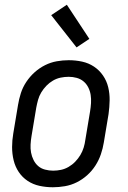

<svg xmlns="http://www.w3.org/2000/svg" viewBox="-20 -782 540 810"><path d="M203 8Q174 8 146.5 2Q119 -4 96.5 -19Q74 -34 59 -56.5Q44 -79 37.5 -106Q31 -133 31 -161.5Q31 -190 36 -219L56 -339Q60 -364 68 -389Q76 -414 91 -436.5Q106 -459 126 -477Q146 -495 170 -507Q194 -519 219.5 -523.5Q245 -528 270 -528Q299 -528 326.5 -522Q354 -516 376.5 -501Q399 -486 414.5 -463.5Q430 -441 436.5 -414Q443 -387 442.5 -358.5Q442 -330 438 -301L418 -181Q414 -156 405.5 -131Q397 -106 382.5 -83.5Q368 -61 348 -43Q328 -25 304 -13Q280 -1 254 3.5Q228 8 203 8ZM204 -62Q221 -62 237.5 -65.5Q254 -69 269.5 -78Q285 -87 297.5 -100Q310 -113 319 -128Q328 -143 333 -159.5Q338 -176 340 -192L360 -312Q363 -330 364 -347.5Q365 -365 362.5 -381.5Q360 -398 352.5 -413Q345 -428 332.5 -438.5Q320 -449 303.5 -453.5Q287 -458 270 -458Q253 -458 236 -454.5Q219 -451 203.5 -442Q188 -433 175.5 -420Q163 -407 154 -392Q145 -377 140.5 -360.5Q136 -344 133 -328L113 -208Q110 -190 109 -172.5Q108 -155 111 -138.5Q114 -122 121.5 -107Q129 -92 141 -81.5Q153 -71 170 -66.5Q187 -62 204 -62ZM303 -582 196 -718 262 -762 357 -618Z"/></svg>

Font: Iosevka Web
Style: Italic
Weight: 400
Italic angle: -9°
Monospace: yes
Designer: Belleve Invis
Foundry: Belleve Invis
Version: Version 28.0.3; ttfautohint (v1.8.3)